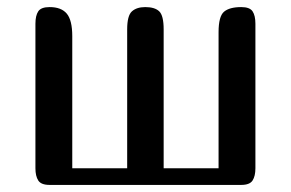

<svg xmlns="http://www.w3.org/2000/svg" viewBox="-20 -522 821 542"><path d="M120 0Q96 0 88 -12.5Q80 -25 80 -47V-455Q80 -478 88 -490Q96 -502 120 -502Q153 -502 168.5 -483.5Q184 -465 184 -420V-47H339V-439Q339 -478 352.5 -490Q366 -502 390 -502Q417 -502 429.5 -490Q442 -478 442 -439V-47H597V-431Q597 -476 612.5 -489Q628 -502 661 -502Q685 -502 693 -490Q701 -478 701 -455V-47Q701 -25 693 -12.5Q685 0 661 0Z"/></svg>

Font: Marmelad
Style: Regular
Weight: 400
Designer: Manvel Shmavonyan
Foundry: Cyreal
Version: Version 1.110; ttfautohint (v1.8.4.7-5d5b)